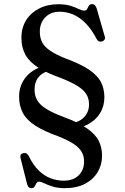

<svg xmlns="http://www.w3.org/2000/svg" viewBox="-20 -734 618 950"><path d="M321 -95 317.5 -123Q367 -125.5 393.8 -151.8Q420.5 -178 420.5 -217.5Q420.5 -245 408.2 -266.2Q396 -287.5 366 -307Q336 -326.5 282.5 -347.5Q209.5 -373.5 166.5 -401.5Q123.5 -429.5 104.8 -464.8Q86 -500 86 -547Q86 -596.5 109.2 -633.8Q132.5 -671 173.8 -692Q215 -713 268 -713Q305 -713 329.2 -705.2Q353.5 -697.5 369.5 -689.5Q385.5 -681.5 397 -681.5Q407.5 -681.5 411.2 -689.5Q415 -697.5 419.5 -705.5Q424 -713.5 435.5 -713.5Q444 -713.5 449.2 -708.5Q454.5 -703.5 458.5 -692L498 -554.5Q501.5 -545 497.5 -538.2Q493.5 -531.5 485 -529Q467.5 -524 458.5 -540.5Q432.5 -590 402.8 -619.8Q373 -649.5 341 -662.8Q309 -676 275.5 -676Q231 -676 204 -648.5Q177 -621 177 -576.5Q177 -546.5 189 -524Q201 -501.5 228.8 -482.8Q256.5 -464 302.5 -445.5Q378 -418 420.2 -389.5Q462.5 -361 479.5 -327.8Q496.5 -294.5 496.5 -252.5Q496.5 -208.5 475 -173.8Q453.5 -139 414 -118.2Q374.5 -97.5 321 -95ZM227 -413.5 239 -388Q194 -379 172.5 -354.5Q151 -330 151 -290.5Q151 -259.5 164.8 -236.8Q178.5 -214 209.2 -195Q240 -176 291.5 -156.5Q366.5 -129 408.8 -100Q451 -71 468 -38Q485 -5 485 36.5Q485 81 463.2 117.5Q441.5 154 400.5 175.5Q359.5 197 300.5 197Q265.5 197 240.5 189Q215.5 181 199.2 173Q183 165 174.5 165Q164.5 165 160 173Q155.5 181 151.2 189Q147 197 135.5 197Q127 197 122 192.2Q117 187.5 114 176.5L82 49.5Q76.5 29.5 94 24Q102.5 21.5 109.5 24.8Q116.5 28 122 37.5Q144 83 171.8 109.8Q199.5 136.5 230.8 148.2Q262 160 295.5 160Q342.5 160 369.2 133.5Q396 107 396 65Q396 39.5 385 19Q374 -1.5 346.8 -20.2Q319.5 -39 271 -58.5Q198 -84.5 155 -112.2Q112 -140 93.2 -175Q74.5 -210 74.5 -257Q74.5 -297 92.8 -330.2Q111 -363.5 145 -385Q179 -406.5 227 -413.5Z"/></svg>

Font: Fraunces 10pt
Style: Regular
Weight: 400
Version: Version 1.000;[b76b70a41]